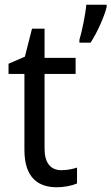

<svg xmlns="http://www.w3.org/2000/svg" viewBox="-20 -780 470 810"><path d="M430 -751V-760H344C341 -721 325 -644 315 -612V-600H362C389 -640 421 -712 430 -751ZM239 -62C194 -62 168 -92 168 -153V-468H299V-536H168V-659H115L85 -541L16 -511V-468H83V-148C83 -30 141 10 220 10C251 10 285 3 305 -6V-73C288 -67 262 -62 239 -62Z"/></svg>

Font: Noto Sans Malayalam SemiCondensed
Style: Regular
Weight: 400
Width: 4
Designer: Jelle Bosma - Monotype Design Team
Foundry: Monotype Imaging Inc.
Version: Version 2.104